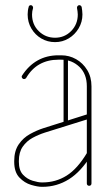

<svg xmlns="http://www.w3.org/2000/svg" viewBox="-20 -719 427 743"><path d="M334 -9Q334 -5 331.5 -2.5Q329 0 325 0Q321 0 318.5 -2.5Q316 -5 316 -9V-385Q316 -433 287 -460.5Q258 -488 217 -488H206Q165 -488 133.5 -470.5Q102 -453 81 -417Q78 -413 73 -413Q69 -413 66.5 -416Q64 -419 64 -422Q64 -425 65 -426Q90 -465 125.5 -485Q161 -505 206 -505H217Q248 -505 274.5 -490Q301 -475 317.5 -448Q334 -421 334 -385ZM317 -128Q318 -130 320 -131Q322 -132 325 -132Q329 -132 331 -129.5Q333 -127 333 -124Q333 -122 333 -121Q333 -120 333 -119Q294 -55 247 -25.5Q200 4 144 4Q144 4 143 4Q142 4 142 4Q126 4 100.5 -3.5Q75 -11 55 -32Q35 -53 35 -93Q35 -93 35 -94Q35 -95 35 -96Q35 -135 52.5 -160.5Q70 -186 96.5 -200.5Q123 -215 148 -223L322 -278Q323 -278 323.5 -278Q324 -278 325 -278Q328 -278 331 -275.5Q334 -273 334 -269Q334 -267 332 -264.5Q330 -262 327 -260L154 -206Q129 -198 106 -185.5Q83 -173 68 -151.5Q53 -130 53 -96Q53 -95 53 -94Q53 -93 53 -93Q53 -60 69 -43Q85 -26 106.5 -19.5Q128 -13 142 -13Q142 -13 143 -13Q144 -13 144 -13Q196 -13 238 -39.5Q280 -66 317 -128ZM243 -240Q243 -236 240.5 -234Q238 -232 235 -232Q231 -232 228.5 -234Q226 -236 226 -240V-495Q226 -499 228.5 -501Q231 -503 235 -503Q238 -503 240.5 -501Q243 -499 243 -495ZM278 -688Q278 -689 278 -689Q278 -689 278 -690Q278 -693 280.5 -696Q283 -699 287 -699Q290 -699 292.5 -697Q295 -695 296 -692Q297 -686 298 -678Q299 -670 299 -663Q299 -634 284.5 -609.5Q270 -585 246 -570.5Q222 -556 193 -556Q164 -556 140 -570Q116 -584 101.5 -608.5Q87 -633 87 -663Q87 -670 88 -678Q89 -686 91 -692Q91 -695 93.5 -697Q96 -699 99 -699Q103 -699 105.5 -696Q108 -693 108 -689Q108 -689 108 -688.5Q108 -688 108 -688Q106 -682 105 -675.5Q104 -669 104 -663Q104 -624 130 -598.5Q156 -573 193 -573Q230 -573 255.5 -599Q281 -625 281 -663Q281 -669 280 -675.5Q279 -682 278 -688Z"/></svg>

Font: Libertine-Super Thin
Style: Regular
Weight: 100
Designer: Bastien Sozeau
Foundry: NBR — Bastien Sozeau
Version: Version 2.003;gftools[0.9.33]